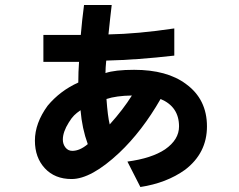

<svg xmlns="http://www.w3.org/2000/svg" viewBox="-20 -603 960 770"><path d="M491 45Q588 32 642 -4Q698 -43 698 -96Q698 -175 624 -206Q550 -77 458 10Q346 115 267 115Q200 115 160 72Q120 29 120 -39Q120 -109 171 -179Q221 -239 294 -272Q294 -315 297 -355H154V-463H304Q309 -522 317 -583H428L422 -531Q416 -479 415 -465Q532 -467 679 -489V-380Q531 -363 406 -360Q403 -329 403 -310Q441 -323 518 -323Q650 -323 726 -266Q810 -205 810 -96Q810 11 722 78Q648 131 543 147ZM509 -220Q446 -219 407 -206Q412 -136 420 -104Q474 -164 509 -220ZM256 -112Q232 -74 232 -43Q232 -25 242.5 -11.5Q253 2 270 2Q300 2 332 -25Q309 -88 303 -161Q287 -150 277 -140Q267 -130 256 -112Z"/></svg>

Font: LINE Seed Sans KR Bold
Style: Regular
Weight: 700
Designer: LINE BX Design & Sandoll Inc & Dalton Maag Ltd
Foundry: Sandoll Inc.
Version: Version 1.000